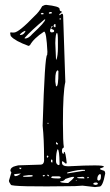

<svg xmlns="http://www.w3.org/2000/svg" viewBox="-20 -760 450 785"><path d="M168 -740.2Q223.6 -734.4 223.6 -723.6Q223.6 -713.9 230.5 -713.9L233.4 -710.9L222.7 -702.1V-698.2H225.6Q230.5 -704.1 233.4 -704.1Q238.3 -704.1 238.3 -692.4L247.1 -424.8Q237.3 -382.8 237.3 -258.8V-254.9Q237.3 -179.7 241.2 -157.2Q233.4 -154.3 233.4 -144.5Q233.4 -131.8 238.3 -131.8H241.2V-138.7H243.2Q248 -138.7 252.9 -92.8L251 -91.8H247.1Q239.3 -100.6 233.4 -100.6V-98.6V-94.7Q233.4 -80.1 258.8 -80.1Q404.3 -87.9 404.3 -79.1V-78.1Q404.3 -76.2 389.6 -71.3L388.7 -69.3V-68.4Q390.6 -66.4 406.2 -61.5Q410.2 -57.6 410.2 -50.8Q400.4 2.9 386.7 2.9L368.2 4.9L317.4 -1L286.1 1Q24.4 4.9 24.4 -4.9Q16.6 -15.6 16.6 -20.5V-21.5L26.4 -54.7L22.5 -61.5Q22.5 -76.2 43 -81.1L54.7 -84L146.5 -86.9Q158.2 -86.9 160.2 -101.6V-111.3Q160.2 -191.4 154.3 -246.1Q163.1 -535.2 172.9 -535.2L173.8 -547.9Q169.9 -630.9 160.2 -630.9Q117.2 -602.5 102.5 -575.2L96.7 -572.3Q41 -592.8 25.4 -611.3Q23.4 -611.3 21.5 -625L23.4 -627.9L30.3 -627H37.1Q56.6 -627 121.1 -694.3Q140.6 -711.9 152.3 -734.4Q162.1 -740.2 168 -740.2ZM179.7 -707V-706.1L180.7 -704.1H182.6Q191.4 -704.1 192.4 -707V-708L189.5 -710.9H186.5Q179.7 -710 179.7 -707ZM150.4 -707 146.5 -704.1 149.4 -701.2H152.3L158.2 -702.1V-705.1L155.3 -707ZM225.6 -686.5 223.6 -683.6V-680.7L225.6 -679.7L228.5 -680.7V-683.6ZM81.1 -605.5V-602.5H82Q96.7 -602.5 112.3 -621.1Q165 -669.9 165 -680.7H162.1Q107.4 -634.8 81.1 -605.5ZM199.2 -653.3V-652.3L204.1 -648.4L207 -649.4V-659.2L206.1 -661.1V-662.1Q199.2 -661.1 199.2 -653.3ZM195.3 -653.3H191.4L184.6 -636.7V-631.8L188.5 -627.9H194.3Q200.2 -627.9 201.2 -631.8V-634.8Q201.2 -637.7 191.4 -641.6H189.5V-645.5Q195.3 -650.4 195.3 -653.3ZM61.5 -619.1V-617.2H65.4Q76.2 -617.2 84 -631.8L83 -633.8H82Q68.4 -627.9 61.5 -619.1ZM206.1 -584 209 -516.6H210.9Q216.8 -533.2 216.8 -564.5V-592.8Q216.8 -625 212.9 -625Q207 -625 206.1 -584ZM206.1 -436.5V-425.8L209 -407.2H210.9Q218.8 -407.2 218.8 -463.9V-469.7L215.8 -472.7Q206.1 -468.8 206.1 -436.5ZM177.7 -257.8H174.8V-252.9H177.7ZM209 -179.7V-178.7V-171.9L212.9 -168.9H214.8L216.8 -170.9V-173.8Q214.8 -173.8 209 -179.7ZM215.8 -149.4H214.8Q209 -132.8 209 -108.4V-100.6Q209 -88.9 218.8 -85H220.7Q223.6 -85 223.6 -90.8Q222.7 -149.4 215.8 -149.4ZM174.8 -125 170.9 -119.1 172.9 -115.2H173.8L177.7 -119.1V-121.1ZM191.4 -108.4 188.5 -105.5V-98.6L191.4 -95.7H194.3V-105.5ZM67.4 -74.2H58.6V-72.3L62.5 -68.4H64.5L67.4 -72.3ZM65.4 -50.8 38.1 -47.9V-43.9L41 -40H43Q52.7 -40 65.4 -50.8ZM254.9 -54.7V-50.8L321.3 -61.5H327.1V-65.4Q304.7 -68.4 254.9 -54.7ZM96.7 -43.9 75.2 -41V-37.1H81.1H89.8Q114.3 -37.1 114.3 -41L111.3 -43.9ZM173.8 -45.9 172.9 -43.9V-43Q176.8 -39.1 180.7 -39.1V-41Q178.7 -45.9 173.8 -45.9ZM156.2 -43.9 154.3 -41 156.2 -39.1H160.2L163.1 -41V-43.9ZM194.3 -39.1 189.5 -36.1V-34.2Q189.5 -30.3 219.7 -30.3H220.7Q228.5 -30.3 228.5 -36.1Q224.6 -39.1 219.7 -39.1ZM377.9 -29.3V-25.4L381.8 -21.5Q392.6 -21.5 392.6 -37.1V-44.9L390.6 -47.9H386.7Q377.9 -41 377.9 -29.3ZM247.1 -28.3Q241.2 -18.6 226.6 -18.6V-16.6Q226.6 -12.7 256.8 -11.7H258.8Q276.4 -25.4 283.2 -35.2Q282.2 -38.1 274.4 -36.6Q266.6 -35.2 247.1 -28.3ZM317.4 -37.1 295.9 -35.2V-33.2Q295.9 -30.3 324.2 -30.3L325.2 -31.2V-32.2Q323.2 -37.1 317.4 -37.1ZM339.8 -37.1 336.9 -35.2 337.9 -31.2H339.8L342.8 -33.2V-35.2ZM293.9 -23.4H290V-21.5H293.9ZM361.3 -8.8V-7.8Q361.3 -5.9 370.1 -3.9Q379.9 -4.9 379.9 -8.8V-10.7L376 -13.7H372.1Q363.3 -13.7 361.3 -8.8Z"/></svg>

Font: Love Ya Like A Sister
Style: Regular
Weight: 400
Designer: Kimberly Geswein
Foundry: Kimberly Geswein
Version: Version 1.002 2007